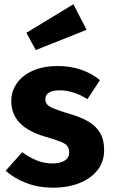

<svg xmlns="http://www.w3.org/2000/svg" viewBox="-20 -855 523 892"><path d="M249.2 -548.3Q307.1 -548.3 357.2 -531Q407.4 -513.6 444.4 -482.7L386.1 -394.2Q355.5 -414.1 322.3 -424.8Q289.2 -435.5 255.3 -435.5Q234 -435.5 219.5 -430.4Q205 -425.3 197.8 -416.1Q190.7 -406.8 190.7 -394.5Q190.7 -381 198.1 -371Q205.5 -360.9 229.2 -351Q253 -341.1 300 -326.9Q352.8 -312.3 389.4 -291.2Q425.9 -270.1 444.8 -238Q463.8 -205.8 463.8 -158Q463.8 -103 432.4 -63.7Q401 -24.5 347.6 -3.8Q294.2 17 227.7 17Q158.9 17 102 -4.7Q45.1 -26.4 6.3 -62L83.3 -147.9Q113.5 -125.1 149 -110.4Q184.6 -95.6 223.9 -95.6Q259.7 -95.6 280.5 -109Q301.4 -122.4 301.4 -146.4Q301.4 -164.3 293.4 -175.7Q285.4 -187.1 261.1 -196.9Q236.8 -206.8 188.9 -220.5Q110.2 -243.5 71.3 -284.4Q32.4 -325.3 32.4 -385.9Q32.4 -431.6 58.7 -468.7Q84.9 -505.7 133.5 -527Q182.1 -548.3 249.2 -548.3ZM102.6 -702.6 320.9 -835.2 382.4 -716.5 146.2 -622.4Z"/></svg>

Font: Fira Sans Variable
Style: Regular
Weight: 400
Designer: Carrois Corporate & Edenspiekermann AG
Foundry: Carrois Corporate GbR & Edenspiekermann AG
Version: Version 4.202